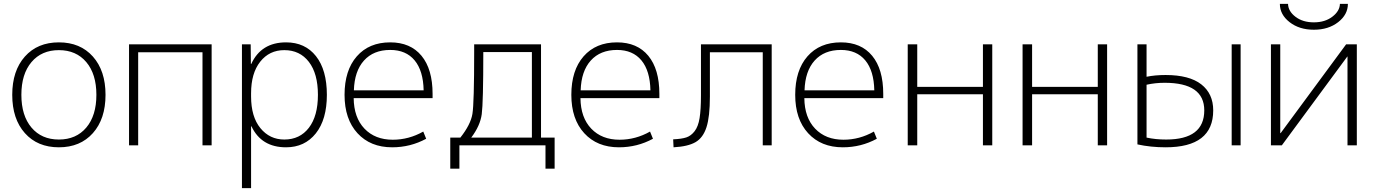

<svg xmlns="http://www.w3.org/2000/svg" viewBox="-20 -748 7080 988"><path d="M424 -428.5Q372 -490 283 -490Q194 -490 142 -428.5Q90 -367 90 -260Q90 -153 142 -91.5Q194 -30 283 -30Q372 -30 424 -91.5Q476 -153 476 -260Q476 -367 424 -428.5ZM458 -63Q393 10 283 10Q173 10 108 -63Q43 -136 43 -260Q43 -384 108 -457Q173 -530 283 -530Q393 -530 458 -457Q523 -384 523 -260Q523 -136 458 -63Z M644 -520H1069V0H1022V-479H691V0H644Z M1452 10Q1325 10 1274 -98H1272V220H1225V-520H1270L1271 -419H1273Q1324 -530 1452 -530Q1550 -530 1606 -459Q1662 -388 1662 -260Q1662 -133 1605 -61.5Q1548 10 1452 10ZM1443 -490Q1366 -490 1319 -430.5Q1272 -371 1272 -268V-252Q1272 -147 1320 -88.5Q1368 -30 1443 -30Q1523 -30 1569.5 -90.5Q1616 -151 1616 -260Q1616 -369 1569.5 -429.5Q1523 -490 1443 -490Z M1801 -283H2160Q2158 -384 2113.5 -437.5Q2069 -491 1988 -491Q1902 -491 1853 -436.5Q1804 -382 1801 -283ZM1800 -243Q1801 -143 1855.5 -86Q1910 -29 2001 -29Q2084 -29 2158 -71L2173 -34Q2092 10 1998 10Q1886 10 1819.5 -62.5Q1753 -135 1753 -260Q1753 -386 1816 -458Q1879 -530 1988 -530Q2092 -530 2149 -461Q2206 -392 2206 -265V-243Z M2405 -40H2717V-480H2467Q2467 -220 2459 -160.5Q2451 -101 2405 -40ZM2349 -40Q2402 -107 2411 -162Q2420 -217 2420 -480V-520H2764V-40H2834V120H2787V0H2344V120H2297V-40Z M2968 -283H3327Q3325 -384 3280.5 -437.5Q3236 -491 3155 -491Q3069 -491 3020 -436.5Q2971 -382 2968 -283ZM2967 -243Q2968 -143 3022.5 -86Q3077 -29 3168 -29Q3251 -29 3325 -71L3340 -34Q3259 10 3165 10Q3053 10 2986.5 -62.5Q2920 -135 2920 -260Q2920 -386 2983 -458Q3046 -530 3155 -530Q3259 -530 3316 -461Q3373 -392 3373 -265V-243Z M3587 -257V-520H3951V0H3905V-479H3633V-251Q3633 -148 3615.5 -93.5Q3598 -39 3559 -16.5Q3520 6 3446 10L3444 -31Q3488 -33 3512 -41Q3536 -49 3554.5 -73Q3573 -97 3580 -140.5Q3587 -184 3587 -257Z M4120 -283H4479Q4477 -384 4432.5 -437.5Q4388 -491 4307 -491Q4221 -491 4172 -436.5Q4123 -382 4120 -283ZM4119 -243Q4120 -143 4174.5 -86Q4229 -29 4320 -29Q4403 -29 4477 -71L4492 -34Q4411 10 4317 10Q4205 10 4138.5 -62.5Q4072 -135 4072 -260Q4072 -386 4135 -458Q4198 -530 4307 -530Q4411 -530 4468 -461Q4525 -392 4525 -265V-243Z M4700 -263V0H4651V-520H4700V-301H5038V-520H5086V0H5038V-263Z M5291 -263V0H5242V-520H5291V-301H5629V-520H5677V0H5629V-263Z M6318 0V-520H6364V0ZM5833 -520H5880V-353Q5924 -362 5978 -362Q6100 -362 6161.5 -314Q6223 -266 6223 -180Q6223 10 5978 10Q5901 10 5833 -5ZM5880 -312V-40Q5926 -30 5981 -30Q6177 -30 6177 -180Q6177 -322 5973 -322Q5925 -322 5880 -312Z M6568 -63H6570L6907 -520H6962V0H6914V-457H6913L6576 0H6520V-520H6568ZM6875 -728H6916Q6916 -673 6866 -634Q6816 -595 6741 -595Q6666 -595 6616 -634Q6566 -673 6566 -728H6608Q6609 -690 6646.5 -661.5Q6684 -633 6741 -633Q6798 -633 6836 -662Q6874 -691 6875 -728Z"/></svg>

Font: M PLUS 1p Light
Style: Regular
Weight: 300
Version: Version 1.061